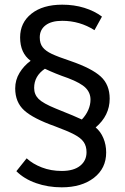

<svg xmlns="http://www.w3.org/2000/svg" viewBox="-20 -742 534 821"><path d="M50 -10 94 -65Q120 -41 159 -26Q198 -11 244 -11Q295 -11 322.5 -33Q350 -55 350 -91Q350 -117 338 -134.5Q326 -152 297.5 -167Q269 -182 215 -202Q122 -235 83.5 -270Q45 -305 45 -364Q45 -400 63.5 -430.5Q82 -461 111 -482Q66 -515 66 -582Q66 -645 114.5 -683.5Q163 -722 246 -722Q297 -722 340.5 -708.5Q384 -695 416 -671L384 -613Q321 -653 246 -653Q200 -653 175 -634Q150 -615 150 -582Q150 -556 162.5 -540Q175 -524 201.5 -511.5Q228 -499 282 -481Q372 -450 410.5 -415Q449 -380 449 -320Q449 -248 389 -197Q410 -180 422 -151.5Q434 -123 434 -90Q434 -22 381.5 18.5Q329 59 244 59Q185 59 134 41Q83 23 50 -10ZM367 -316Q367 -345 346.5 -366Q326 -387 271 -408Q216 -427 172 -448Q126 -417 126 -366Q126 -338 145 -319Q164 -300 218 -278Q308 -242 330 -231Q348 -250 357.5 -272Q367 -294 367 -316Z"/></svg>

Font: Niramit
Style: Regular
Weight: 400
Version: Version 1.000; ttfautohint (v1.6)